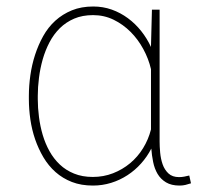

<svg xmlns="http://www.w3.org/2000/svg" viewBox="-20 -558 640 588"><path d="M468.8 -528.3V-124.5Q468.8 -109.4 470.5 -90.6Q472.2 -71.8 478 -54.9Q483.9 -38.1 495.8 -26.9Q507.8 -15.6 528.3 -15.6Q536.6 -15.6 544.2 -17.1Q551.8 -18.6 559.6 -20.5L564.9 3.4Q556.2 6.3 547.9 8.3Q539.6 10.3 529.8 10.3Q504.9 10.3 488.5 0.5Q472.2 -9.3 462.6 -25.4Q453.1 -41.5 449 -62Q444.8 -82.5 443.4 -103Q430.7 -78.1 412.1 -57.4Q393.6 -36.6 370.4 -21.5Q347.2 -6.3 320.3 2Q293.5 10.3 264.6 10.3Q228.5 10.3 200.2 -0.7Q171.9 -11.7 150.1 -31Q128.4 -50.3 113 -76.2Q97.7 -102.1 87.6 -131.3Q77.6 -160.6 73 -192.1Q68.4 -223.6 68.4 -254.4V-264.6Q68.4 -295.4 73 -327.6Q77.6 -359.9 87.4 -390.1Q97.2 -420.4 112.3 -447.5Q127.4 -474.6 149.4 -494.6Q171.4 -514.6 200.2 -526.4Q229 -538.1 265.6 -538.1Q295.4 -538.1 322.3 -528.6Q349.1 -519 371.8 -502.2Q394.5 -485.4 412.4 -462.9Q430.2 -440.4 442.4 -414.1V-417L445.3 -528.3ZM95.7 -254.4Q95.7 -227.5 99.4 -199.5Q103 -171.4 110.8 -144.8Q118.7 -118.2 131.6 -95Q144.5 -71.8 163.1 -54.2Q181.6 -36.6 206.8 -26.4Q231.9 -16.1 264.2 -16.1Q296.9 -16.1 325.9 -27.3Q355 -38.6 378.4 -58.1Q401.9 -77.6 418.2 -104.2Q434.6 -130.9 442.4 -161.6V-346.2Q435.1 -377.9 418.9 -407.7Q402.8 -437.5 379.9 -460.4Q356.9 -483.4 327.9 -497.6Q298.8 -511.7 265.1 -511.7Q232.4 -511.7 207.3 -501Q182.1 -490.2 163.3 -471.7Q144.5 -453.1 131.6 -428.5Q118.7 -403.8 110.8 -376.2Q103 -348.6 99.4 -319.8Q95.7 -291 95.7 -264.6Z"/></svg>

Font: Roboto Mono Thin
Style: Regular
Weight: 250
Designer: Google
Version: Version 2.000985; 2015; ttfautohint (v1.3)